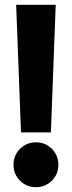

<svg xmlns="http://www.w3.org/2000/svg" viewBox="-20 -765 298 796"><path d="M67 -216Q62 -349 57 -480.5Q52 -612 47 -745H211Q206 -612 201 -480.5Q196 -349 191 -216ZM129 11Q90 11 63 -16Q36 -43 36 -82Q36 -121 63 -148Q90 -175 129 -175Q168 -175 195 -148Q222 -121 222 -82Q222 -43 195 -16Q168 11 129 11Z"/></svg>

Font: Rosa Sans Black
Style: Regular
Weight: 900
Designer: Pentagram / MCKL
Foundry: Pentagram / MCKL
Version: Version 1.005;September 16, 2019;FontCreator 11.5.0.2425 64-